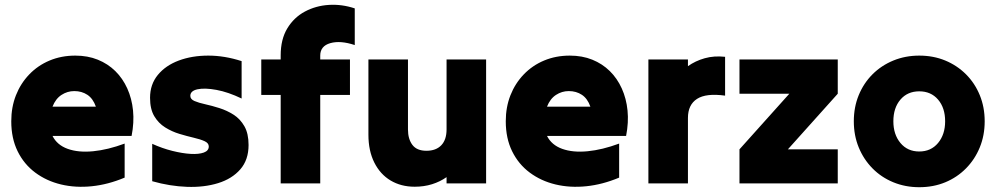

<svg xmlns="http://www.w3.org/2000/svg" viewBox="-20 -765 4155 801"><path d="M500 -24Q500 -24 500 -24Q500 -24 500 -24Q431 5 363 12Q295 19 234.5 4.5Q174 -10 127 -45Q80 -80 53.5 -134Q27 -188 27 -259Q27 -318 46.5 -367.5Q66 -417 102 -454.5Q138 -492 187 -512.5Q236 -533 294 -533Q346 -533 388 -516Q430 -499 461 -468.5Q492 -438 511 -396Q530 -354 535 -304Q540 -254 529 -198Q447 -198 364 -198Q281 -198 199 -198Q218 -160 262.5 -144Q307 -128 368.5 -134Q430 -140 500 -166Q500 -131 500 -95Q500 -59 500 -24ZM290 -385Q290 -385 290 -385Q290 -385 290 -385Q261 -385 236.5 -369Q212 -353 199 -320Q244 -320 289.5 -320Q335 -320 380 -320Q368 -354 344.5 -369.5Q321 -385 290 -385Z M1017 -160Q1017 -160 1017 -160Q1017 -160 1017 -160Q1017 -98 982.5 -58.5Q948 -19 890 -1Q832 17 760.5 14.5Q689 12 615 -9Q615 -47 615 -87Q615 -127 615 -165Q657 -146 699 -135.5Q741 -125 775 -123Q809 -121 830 -128.5Q851 -136 851 -154Q851 -168 833.5 -176Q816 -184 788 -190.5Q760 -197 728.5 -206.5Q697 -216 669 -233.5Q641 -251 623.5 -280.5Q606 -310 606 -357Q606 -413 638.5 -452.5Q671 -492 726 -512.5Q781 -533 849 -533Q917 -533 988 -510Q988 -472 988 -432Q988 -392 988 -354Q932 -381 883 -390Q834 -399 804 -392.5Q774 -386 774 -365Q774 -351 791.5 -343.5Q809 -336 836.5 -330Q864 -324 895.5 -314Q927 -304 954.5 -286.5Q982 -269 999.5 -238.5Q1017 -208 1017 -160Z M1070 -369Q1070 -406 1070 -443Q1070 -480 1070 -517Q1090 -517 1110.5 -517Q1131 -517 1151 -517Q1151 -522 1151 -526Q1151 -530 1151 -534Q1151 -601 1178.5 -646.5Q1206 -692 1251.5 -716.5Q1297 -741 1351.5 -744.5Q1406 -748 1460 -730Q1460 -693 1460 -654Q1460 -615 1460 -577Q1400 -597 1358 -585Q1316 -573 1316 -533Q1316 -529 1316 -525Q1316 -521 1316 -517Q1347 -517 1378 -517Q1409 -517 1440 -517Q1440 -480 1440 -443Q1440 -406 1440 -369Q1409 -369 1378 -369Q1347 -369 1316 -369Q1316 -278 1316 -185Q1316 -92 1316 0Q1276 0 1234 0Q1192 0 1151 0Q1151 -92 1151 -185Q1151 -278 1151 -369Q1131 -369 1110.5 -369Q1090 -369 1070 -369Z M2008 -517Q2008 -389 2008 -258.5Q2008 -128 2008 0Q1968 0 1926 0Q1884 0 1843 0Q1843 -7 1843 -13Q1843 -19 1843 -26Q1816 -7 1782.5 3.5Q1749 14 1710 14Q1653 14 1609.5 -12Q1566 -38 1541.5 -87Q1517 -136 1517 -203Q1517 -281 1517 -360Q1517 -439 1517 -517Q1558 -517 1600 -517Q1642 -517 1682 -517Q1682 -445 1682 -371Q1682 -297 1682 -225Q1682 -185 1700.5 -160.5Q1719 -136 1759 -136Q1799 -136 1821 -159Q1843 -182 1843 -225Q1843 -297 1843 -371Q1843 -445 1843 -517Q1884 -517 1926 -517Q1968 -517 2008 -517Z M2563 -24Q2563 -24 2563 -24Q2563 -24 2563 -24Q2494 5 2426 12Q2358 19 2297.5 4.5Q2237 -10 2190 -45Q2143 -80 2116.5 -134Q2090 -188 2090 -259Q2090 -318 2109.5 -367.5Q2129 -417 2165 -454.5Q2201 -492 2250 -512.5Q2299 -533 2357 -533Q2409 -533 2451 -516Q2493 -499 2524 -468.5Q2555 -438 2574 -396Q2593 -354 2598 -304Q2603 -254 2592 -198Q2510 -198 2427 -198Q2344 -198 2262 -198Q2281 -160 2325.5 -144Q2370 -128 2431.5 -134Q2493 -140 2563 -166Q2563 -131 2563 -95Q2563 -59 2563 -24ZM2353 -385Q2353 -385 2353 -385Q2353 -385 2353 -385Q2324 -385 2299.5 -369Q2275 -353 2262 -320Q2307 -320 2352.5 -320Q2398 -320 2443 -320Q2431 -354 2407.5 -369.5Q2384 -385 2353 -385Z M2685 0Q2685 -128 2685 -258.5Q2685 -389 2685 -517Q2726 -517 2768 -517Q2810 -517 2850 -517Q2850 -510 2850 -503Q2850 -496 2850 -489Q2881 -511 2920 -522Q2959 -533 3005 -528Q3005 -488 3005 -447Q3005 -406 3005 -366Q2926 -377 2888 -352.5Q2850 -328 2850 -273Q2850 -206 2850 -137Q2850 -68 2850 0Q2810 0 2768 0Q2726 0 2685 0Z M3065 0Q3065 -35 3065 -71Q3065 -107 3065 -142Q3117 -200 3169 -258Q3221 -316 3273 -374Q3221 -374 3169 -374Q3117 -374 3065 -374Q3065 -409 3065 -445.5Q3065 -482 3065 -517Q3166 -517 3270 -517Q3374 -517 3475 -517Q3475 -482 3475 -445.5Q3475 -409 3475 -374Q3423 -316 3371 -258Q3319 -200 3267 -142Q3319 -142 3371 -142Q3423 -142 3475 -142Q3475 -107 3475 -71Q3475 -35 3475 0Q3374 0 3270 0Q3166 0 3065 0Z M3815 16Q3815 16 3815 16Q3815 16 3815 16Q3757 16 3707 -4.5Q3657 -25 3620 -62.5Q3583 -100 3562.5 -150Q3542 -200 3542 -259Q3542 -318 3562.5 -368Q3583 -418 3620 -455Q3657 -492 3707 -512.5Q3757 -533 3815 -533Q3874 -533 3923.5 -512.5Q3973 -492 4010 -455Q4047 -418 4067.5 -368Q4088 -318 4088 -259Q4088 -200 4067.5 -150Q4047 -100 4010 -62.5Q3973 -25 3923.5 -4.5Q3874 16 3815 16ZM3815 -133Q3815 -133 3815 -133Q3815 -133 3815 -133Q3864 -133 3893.5 -168.5Q3923 -204 3923 -259Q3923 -315 3893.5 -349.5Q3864 -384 3815 -384Q3766 -384 3736.5 -349.5Q3707 -315 3707 -259Q3707 -204 3736.5 -168.5Q3766 -133 3815 -133Z"/></svg>

Font: Tilt Warp
Style: Regular
Weight: 400
Designer: Andy Clymer
Foundry: Andy Clymer
Version: Version 1.000